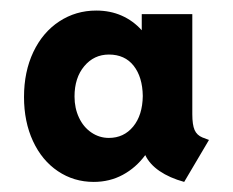

<svg xmlns="http://www.w3.org/2000/svg" viewBox="-20 -747 450 371"><path d="M26.4 -559.6Q26.4 -608.4 44.4 -646.5Q62.5 -684.6 94.5 -705.6Q126.5 -726.6 166 -726.6Q192.9 -726.6 215.1 -716.8Q237.3 -707 253.9 -688.5V-719.7H351.6V-526.4Q351.6 -505.9 356 -495.8Q360.4 -485.8 371.1 -481.4L383.8 -476.6L335.9 -395.5Q307.6 -403.3 288.3 -416.5Q269 -429.7 260.7 -447.3Q242.7 -422.9 217.3 -409.2Q191.9 -395.5 161.1 -395.5Q122.6 -395.5 91.8 -416.3Q61 -437 43.7 -474.4Q26.4 -511.7 26.4 -559.6ZM255.9 -561.5Q255.4 -598.1 238.3 -619.9Q221.2 -641.6 190.4 -641.6Q161.6 -641.6 142.8 -619.1Q124 -596.7 124 -560.5Q124 -538.1 132.6 -519.8Q141.1 -501.5 156.5 -491Q171.9 -480.5 190.4 -480.5Q219.2 -480.5 237.3 -502.4Q255.4 -524.4 255.9 -561.5Z"/></svg>

Font: Reddit Sans Vanilla
Style: Bold
Weight: 700
Designer: Stephen Hutchings
Foundry: Reddit
Version: Version 1.013